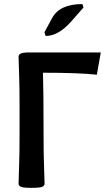

<svg xmlns="http://www.w3.org/2000/svg" viewBox="-20 -906 510 934"><path d="M201.7 -731 196.3 -749.5 233.4 -817.9Q270 -886.2 380.9 -886.2L386.2 -869.6L325.2 -800.3Q263.7 -731 201.7 -731ZM191.9 -257.8Q191.9 -156.2 194.3 -94.7Q196.8 -33.2 196.8 -12.7Q196.8 -2.9 186.3 2.4Q175.8 7.8 133.8 7.8Q91.8 7.8 81.1 2.4Q70.3 -2.9 70.3 -12.7Q70.3 -33.2 72.8 -94.7Q75.2 -156.2 75.2 -267.6V-378.9Q75.2 -490.2 72.8 -550Q70.3 -609.9 70.3 -630.4Q70.3 -640.1 81.1 -645.5Q91.8 -650.9 124 -650.9H470.2L451.2 -542.5Q365.7 -552.2 189 -552.2Q191.9 -470.7 191.9 -257.8Z"/></svg>

Font: ALMAS
Style: Bold
Weight: 700
Designer: ALMAS Font/ by Husham Jawad Kadhim, derived from the Bainsely font by/ Paul James MIller
Foundry: High-Logic / Made with FontCreator
Version: Version 1.411;September 19, 2021;FontCreator 14.0.0.2814 32-